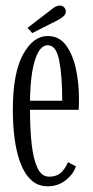

<svg xmlns="http://www.w3.org/2000/svg" viewBox="-20 -657 332 688"><path d="M151 10.5Q115.5 10.5 91.5 -12Q67.5 -34.5 53 -73.5Q38.5 -112.5 32.2 -161.5Q26 -210.5 26 -263Q26 -394.5 62.2 -461.2Q98.5 -528 151 -528Q192 -528 216.5 -494.8Q241 -461.5 252 -410.2Q263 -359 263 -305Q263 -294.5 262.8 -284Q262.5 -273.5 262 -263.5H87.5Q87.5 -197.5 93.2 -143Q99 -88.5 113.8 -56.2Q128.5 -24 156 -24Q186 -24 201.8 -41.5Q217.5 -59 223.5 -76L252 -61Q243 -33 215.5 -11.2Q188 10.5 151 10.5ZM151 -495Q123 -495 106 -444Q89 -393 87.5 -296H203Q203 -385 192.2 -440Q181.5 -495 151 -495ZM95.5 -538.5 78.5 -557 165 -623.5Q180.5 -637 194.5 -637Q207.5 -637 213.5 -625.5Q216 -621.5 216 -616Q216 -606.5 207.2 -598.5Q198.5 -590.5 186.5 -584.5Z"/></svg>

Font: Imbue 10pt Light
Style: Regular
Weight: 300
Designer: Tyler Finck
Foundry: Etcetera Type Company
Version: Version 1.102; ttfautohint (v1.8.3)